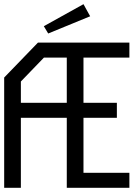

<svg xmlns="http://www.w3.org/2000/svg" viewBox="-20 -900 640 920"><path d="M162 -696 0 -528.5V0H80V-335.5H300V0H600V-72H380V-335.5H540V-407.5H380V-624H600V-696ZM80 -509.5 190.5 -624H300V-407.5H80ZM380 -880 190 -774.5 211 -739.5 412 -822Z"/></svg>

Font: Kode
Style: Regular
Weight: 400
Monospace: yes
Designer: Isa Ozler
Foundry: Kadena LLC
Version: Version 1.000;gftools[0.9.28]